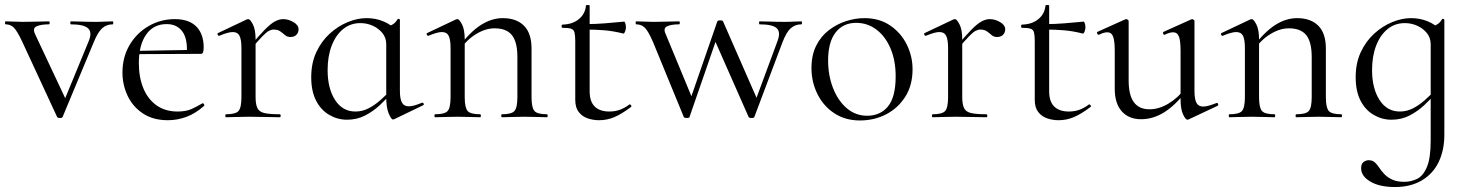

<svg xmlns="http://www.w3.org/2000/svg" viewBox="-23 -472 5908 773"><path d="M431 -386Q433 -386 433 -380Q433 -374 431 -374Q406 -374 388.5 -358.5Q371 -343 354 -301L229 -1Q228 3 218.5 3Q209 3 207 -1L67 -303Q46 -348 32.5 -361Q19 -374 0 -374Q-3 -374 -3 -380Q-3 -386 0 -386Q15 -386 32.5 -385Q50 -384 69 -384Q103 -384 128 -385Q153 -386 174 -386Q177 -386 177 -380Q177 -374 174 -374Q143 -374 125 -366.5Q107 -359 118 -335L246 -63L217 -22L334 -306Q349 -342 331.5 -358Q314 -374 262 -374Q260 -374 260 -380Q260 -386 262 -386Q286 -386 307.5 -385Q329 -384 363 -384Q384 -384 397.5 -385Q411 -386 431 -386Z M653 12Q593 12 552 -15.5Q511 -43 490.5 -87Q470 -131 470 -180Q470 -241 498 -289.5Q526 -338 574.5 -366.5Q623 -395 681 -395Q738 -395 767.5 -365Q797 -335 797 -281Q797 -268 794.5 -261.5Q792 -255 785 -255H729Q733 -316 711 -345.5Q689 -375 648 -375Q595 -375 565.5 -333Q536 -291 536 -218Q536 -161 554 -117Q572 -73 607 -48Q642 -23 692 -23Q726 -23 748 -33Q770 -43 792 -56Q794 -58 797.5 -53.5Q801 -49 799 -46Q764 -15 727.5 -1.5Q691 12 653 12ZM518 -254 517 -267 744 -271V-255Z M985 -271 981 -282Q1018 -327 1042 -351.5Q1066 -376 1083.5 -385.5Q1101 -395 1117 -395Q1138 -395 1158.5 -383Q1179 -371 1179 -354Q1179 -341 1170.5 -332Q1162 -323 1146 -323Q1133 -323 1124 -331Q1115 -339 1105 -346Q1095 -353 1079 -353Q1070 -353 1060 -348Q1050 -343 1033 -325.5Q1016 -308 985 -271ZM887 0Q884 0 884 -6Q884 -12 887 -12Q926 -12 937.5 -25.5Q949 -39 949 -81V-279Q949 -312 941.5 -327.5Q934 -343 914 -343Q904 -343 890.5 -339Q877 -335 860 -328Q856 -327 853.5 -332Q851 -337 855 -339L971 -394Q974 -395 977 -395Q984 -395 995 -374Q1006 -353 1006 -313V-81Q1006 -53 1013 -37.5Q1020 -22 1041 -17Q1062 -12 1103 -12Q1107 -12 1107 -6Q1107 0 1103 0Q1079 0 1046.5 -1Q1014 -2 978 -2Q952 -2 928 -1Q904 0 887 0Z M1374 10Q1336 10 1302.5 -9.5Q1269 -29 1249.5 -67Q1230 -105 1230 -161Q1230 -218 1250.5 -262Q1271 -306 1304.5 -336.5Q1338 -367 1377 -383Q1416 -399 1453 -399Q1489 -399 1520.5 -386Q1552 -373 1572 -350L1532 -294Q1532 -320 1516.5 -339Q1501 -358 1477.5 -368.5Q1454 -379 1428 -379Q1388 -379 1358.5 -355Q1329 -331 1312.5 -288.5Q1296 -246 1296 -190Q1296 -116 1326 -69.5Q1356 -23 1408 -23Q1436 -23 1461 -36Q1486 -49 1508 -68.5Q1530 -88 1548 -107L1556 -100Q1534 -75 1507 -49.5Q1480 -24 1447 -7Q1414 10 1374 10ZM1559 9Q1552 9 1542 -15Q1532 -39 1532 -80V-361Q1548 -368 1558.5 -374Q1569 -380 1578 -395Q1579 -397 1583 -396Q1587 -395 1587 -392V-107Q1587 -73 1595.5 -58.5Q1604 -44 1622 -44Q1633 -44 1645.5 -47.5Q1658 -51 1675 -58Q1680 -60 1682.5 -55Q1685 -50 1680 -48L1564 8Q1562 9 1559 9Z M1998 0Q1995 0 1995 -6Q1995 -12 1998 -12Q2037 -12 2048.5 -25.5Q2060 -39 2060 -81V-243Q2060 -303 2038 -330.5Q2016 -358 1968 -358Q1932 -358 1894 -335Q1856 -312 1829 -272L1825 -284Q1869 -343 1912.5 -371Q1956 -399 2001 -399Q2056 -399 2086.5 -368.5Q2117 -338 2117 -277V-81Q2117 -39 2128.5 -25.5Q2140 -12 2179 -12Q2182 -12 2182 -6Q2182 0 2179 0Q2162 0 2138.5 -1Q2115 -2 2089 -2Q2063 -2 2039 -1Q2015 0 1998 0ZM1729 0Q1726 0 1726 -6Q1726 -12 1729 -12Q1768 -12 1779.5 -25.5Q1791 -39 1791 -81V-279Q1791 -312 1783.5 -327.5Q1776 -343 1756 -343Q1746 -343 1732.5 -339Q1719 -335 1702 -328Q1698 -327 1695.5 -332Q1693 -337 1697 -339L1813 -394Q1816 -395 1819 -395Q1826 -395 1837 -374Q1848 -353 1848 -313V-81Q1848 -39 1859.5 -25.5Q1871 -12 1910 -12Q1913 -12 1913 -6Q1913 0 1910 0Q1893 0 1869.5 -1Q1846 -2 1820 -2Q1794 -2 1770 -1Q1746 0 1729 0Z M2389 12Q2365 12 2343 4.5Q2321 -3 2307 -21Q2293 -39 2293 -70V-305Q2293 -329 2290 -341Q2287 -353 2276 -356.5Q2265 -360 2242 -360Q2238 -360 2238 -366.5Q2238 -373 2242 -373Q2282 -374 2307.5 -395Q2333 -416 2336 -449Q2336 -452 2343.5 -452Q2351 -452 2351 -449V-104Q2351 -63 2371.5 -43Q2392 -23 2430 -23Q2456 -23 2476.5 -31.5Q2497 -40 2510 -51Q2514 -53 2517.5 -48.5Q2521 -44 2517 -41Q2480 -13 2450.5 -0.5Q2421 12 2389 12ZM2486 -337Q2447 -347 2411 -350Q2375 -353 2334 -353V-375Q2374 -375 2411 -378Q2448 -381 2490 -385Q2492 -385 2494.5 -378Q2497 -371 2497 -361Q2497 -354 2493.5 -345Q2490 -336 2486 -337Z M2730 -1 2606 -303Q2586 -349 2572 -361.5Q2558 -374 2539 -374Q2536 -374 2536 -380Q2536 -386 2539 -386Q2554 -386 2571.5 -385Q2589 -384 2608 -384Q2640 -384 2664.5 -385Q2689 -386 2711 -386Q2714 -386 2714 -380Q2714 -374 2711 -374Q2679 -374 2662.5 -366Q2646 -358 2657 -335L2770 -62L2740 -25L2865 -386Q2867 -390 2876.5 -390Q2886 -390 2888 -386L3030 -62L3002 -22L3107 -306Q3121 -342 3104.5 -358Q3088 -374 3035 -374Q3033 -374 3033 -380Q3033 -386 3035 -386Q3059 -386 3080.5 -385Q3102 -384 3136 -384Q3157 -384 3170.5 -385Q3184 -386 3203 -386Q3206 -386 3206 -380Q3206 -374 3203 -374Q3179 -374 3161 -358.5Q3143 -343 3127 -301L3014 -1Q3013 3 3003 3Q2993 3 2991 -1L2848 -325L2878 -362L2753 -1Q2752 3 2742 3Q2732 3 2730 -1Z M3439 13Q3380 13 3336 -16Q3292 -45 3268 -93.5Q3244 -142 3244 -198Q3244 -250 3263 -288Q3282 -326 3314 -350.5Q3346 -375 3383.5 -387Q3421 -399 3457 -399Q3518 -399 3561.5 -369Q3605 -339 3628 -292Q3651 -245 3651 -193Q3651 -129 3622 -83Q3593 -37 3545 -12Q3497 13 3439 13ZM3468 -6Q3521 -6 3552 -43.5Q3583 -81 3583 -165Q3583 -228 3562.5 -276.5Q3542 -325 3506 -352.5Q3470 -380 3424 -380Q3371 -380 3341 -341Q3311 -302 3311 -229Q3311 -168 3331 -117Q3351 -66 3386.5 -36Q3422 -6 3468 -6Z M3830 -271 3826 -282Q3863 -327 3887 -351.5Q3911 -376 3928.5 -385.5Q3946 -395 3962 -395Q3983 -395 4003.5 -383Q4024 -371 4024 -354Q4024 -341 4015.5 -332Q4007 -323 3991 -323Q3978 -323 3969 -331Q3960 -339 3950 -346Q3940 -353 3924 -353Q3915 -353 3905 -348Q3895 -343 3878 -325.5Q3861 -308 3830 -271ZM3732 0Q3729 0 3729 -6Q3729 -12 3732 -12Q3771 -12 3782.5 -25.5Q3794 -39 3794 -81V-279Q3794 -312 3786.5 -327.5Q3779 -343 3759 -343Q3749 -343 3735.5 -339Q3722 -335 3705 -328Q3701 -327 3698.5 -332Q3696 -337 3700 -339L3816 -394Q3819 -395 3822 -395Q3829 -395 3840 -374Q3851 -353 3851 -313V-81Q3851 -53 3858 -37.5Q3865 -22 3886 -17Q3907 -12 3948 -12Q3952 -12 3952 -6Q3952 0 3948 0Q3924 0 3891.5 -1Q3859 -2 3823 -2Q3797 -2 3773 -1Q3749 0 3732 0Z M4239 12Q4215 12 4193 4.5Q4171 -3 4157 -21Q4143 -39 4143 -70V-305Q4143 -329 4140 -341Q4137 -353 4126 -356.5Q4115 -360 4092 -360Q4088 -360 4088 -366.5Q4088 -373 4092 -373Q4132 -374 4157.5 -395Q4183 -416 4186 -449Q4186 -452 4193.5 -452Q4201 -452 4201 -449V-104Q4201 -63 4221.5 -43Q4242 -23 4280 -23Q4306 -23 4326.5 -31.5Q4347 -40 4360 -51Q4364 -53 4367.5 -48.5Q4371 -44 4367 -41Q4330 -13 4300.5 -0.5Q4271 12 4239 12ZM4336 -337Q4297 -347 4261 -350Q4225 -353 4184 -353V-375Q4224 -375 4261 -378Q4298 -381 4340 -385Q4342 -385 4344.5 -378Q4347 -371 4347 -361Q4347 -354 4343.5 -345Q4340 -336 4336 -337Z M4571 8Q4522 8 4493.5 -23.5Q4465 -55 4465 -115V-268Q4465 -307 4458.5 -324.5Q4452 -342 4435 -342Q4421 -342 4401 -332Q4397 -331 4394.5 -337Q4392 -343 4396 -344L4507 -394Q4509 -395 4511 -395Q4514 -395 4517.5 -392.5Q4521 -390 4521 -387V-148Q4521 -89 4542 -60.5Q4563 -32 4605 -32Q4643 -32 4681.5 -55Q4720 -78 4749 -117L4754 -106Q4708 -47 4663.5 -19.5Q4619 8 4571 8ZM4786 -387V-107Q4786 -73 4794 -58Q4802 -43 4821 -43Q4831 -43 4843.5 -46.5Q4856 -50 4874 -57Q4879 -59 4881 -53.5Q4883 -48 4879 -46L4762 9Q4760 10 4758 10Q4750 10 4740 -11.5Q4730 -33 4730 -73V-268Q4730 -307 4723.5 -324.5Q4717 -342 4700 -342Q4686 -342 4666 -332Q4662 -331 4660 -337Q4658 -343 4662 -344L4773 -394Q4775 -395 4776 -395Q4779 -395 4782.5 -392.5Q4786 -390 4786 -387Z M5196 0Q5193 0 5193 -6Q5193 -12 5196 -12Q5235 -12 5246.5 -25.5Q5258 -39 5258 -81V-243Q5258 -303 5236 -330.5Q5214 -358 5166 -358Q5130 -358 5092 -335Q5054 -312 5027 -272L5023 -284Q5067 -343 5110.5 -371Q5154 -399 5199 -399Q5254 -399 5284.5 -368.5Q5315 -338 5315 -277V-81Q5315 -39 5326.5 -25.5Q5338 -12 5377 -12Q5380 -12 5380 -6Q5380 0 5377 0Q5360 0 5336.5 -1Q5313 -2 5287 -2Q5261 -2 5237 -1Q5213 0 5196 0ZM4927 0Q4924 0 4924 -6Q4924 -12 4927 -12Q4966 -12 4977.5 -25.5Q4989 -39 4989 -81V-279Q4989 -312 4981.5 -327.5Q4974 -343 4954 -343Q4944 -343 4930.5 -339Q4917 -335 4900 -328Q4896 -327 4893.5 -332Q4891 -337 4895 -339L5011 -394Q5014 -395 5017 -395Q5024 -395 5035 -374Q5046 -353 5046 -313V-81Q5046 -39 5057.5 -25.5Q5069 -12 5108 -12Q5111 -12 5111 -6Q5111 0 5108 0Q5091 0 5067.5 -1Q5044 -2 5018 -2Q4992 -2 4968 -1Q4944 0 4927 0Z M5593 281Q5531 281 5494 259Q5457 237 5457 206Q5457 187 5467 180Q5477 173 5487 173Q5503 173 5512.5 182Q5522 191 5530.5 204Q5539 217 5551 229.5Q5563 242 5582 251Q5601 260 5631 260Q5658 260 5682.5 248Q5707 236 5722 200Q5737 164 5737 94V-361Q5753 -368 5763.5 -374Q5774 -380 5783 -395Q5784 -397 5788 -396Q5792 -395 5792 -392V70Q5792 133 5769 180.5Q5746 228 5701 254.5Q5656 281 5593 281ZM5579 10Q5541 10 5507.5 -9.5Q5474 -29 5454.5 -67Q5435 -105 5435 -161Q5435 -218 5455.5 -262Q5476 -306 5509.5 -336.5Q5543 -367 5582 -383Q5621 -399 5658 -399Q5694 -399 5725.5 -386Q5757 -373 5777 -350L5737 -294Q5737 -320 5721.5 -339Q5706 -358 5682.5 -368.5Q5659 -379 5633 -379Q5593 -379 5563.5 -355Q5534 -331 5517.5 -288.5Q5501 -246 5501 -190Q5501 -116 5531 -69.5Q5561 -23 5613 -23Q5641 -23 5666 -36Q5691 -49 5713 -68.5Q5735 -88 5753 -107L5761 -100Q5739 -75 5712 -49.5Q5685 -24 5652 -7Q5619 10 5579 10Z"/></svg>

Font: Cormorant Infant Light
Style: Regular
Weight: 400
Version: Version 4.001